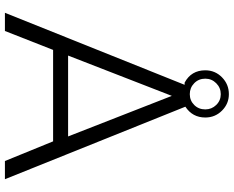

<svg xmlns="http://www.w3.org/2000/svg" viewBox="-105 -846 951 781"><g transform="rotate(90 370.5 -455.5)"><path d="M414 -734 709 0H635L555 -196H183L106 0H32L325 -731H316Q266 -758 266 -815Q266 -855 294.5 -883Q323 -911 363 -911Q402 -911 430 -883Q458 -855 458 -815Q458 -763 414 -734ZM300 -815Q300 -788 318.5 -770Q337 -752 363 -752Q389 -752 407 -770Q425 -788 425 -815Q425 -841 407 -859.5Q389 -878 363 -878Q337 -878 318.5 -859.5Q300 -841 300 -815ZM206 -257H535L370 -679Z"/></g></svg>

Font: Oakes Grotesk Light
Style: Regular
Weight: 300
Designer: Samuel Oakes
Foundry: Samuel Oakes
Version: Version 1.000;PS 001.000;hotconv 1.0.88;makeotf.lib2.5.64775